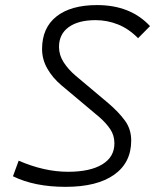

<svg xmlns="http://www.w3.org/2000/svg" viewBox="-20 -723 626 753"><path d="M237.3 9.8Q115.2 9.8 30.8 -31.7L53.2 -92.8Q153.8 -49.3 246.6 -49.3Q333.5 -49.3 381.1 -78.4Q428.7 -107.4 428.7 -160.6Q428.7 -192.4 412.1 -216.8Q395.5 -241.2 369.6 -263.7L220.7 -388.7Q186.5 -417.5 165.8 -453.6Q145 -489.7 145 -530.8Q145 -613.8 201.4 -658.4Q257.8 -703.1 360.8 -703.1Q491.7 -703.1 568.4 -620.6L521.5 -573.2Q484.4 -610.8 442.1 -627.4Q399.9 -644 355 -644Q287.1 -644 249.3 -616.5Q211.4 -588.9 211.4 -539.1Q211.4 -507.3 229.5 -479Q247.6 -450.7 276.4 -426.3L405.3 -317.9Q445.3 -283.7 470 -250Q494.6 -216.3 494.6 -171.9Q494.6 -85 427.5 -37.6Q360.4 9.8 237.3 9.8Z"/></svg>

Font: Cascadia Mono Light
Style: Italic
Weight: 300
Italic angle: -10°
Monospace: yes
Designer: Aaron Bell
Foundry: Saja Typeworks
Version: Version 2404.023; ttfautohint (v1.8.4)